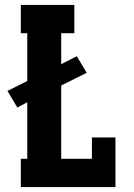

<svg xmlns="http://www.w3.org/2000/svg" viewBox="-20 -755 540 775"><path d="M64 0V-114H90V-342L50 -321L10 -388L90 -428V-621H64V-735H280V-621H227V-496L290 -528L330 -461L227 -410V-114H351V-200H446V0Z"/></svg>

Font: Iosevka Curly Slab Heavy
Style: Regular
Weight: 900
Monospace: yes
Designer: Belleve Invis
Foundry: Belleve Invis
Version: Version 22.1.2; ttfautohint (v1.8.4)